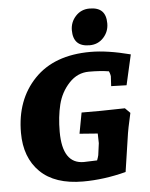

<svg xmlns="http://www.w3.org/2000/svg" viewBox="-53 -779 652 834"><g transform="rotate(-5 273.0 -362.0)"><path d="M356 -547Q430 -547 530 -521L500 -389L433 -391L435 -428Q437 -437 429 -456Q392 -462 342 -462Q292 -462 255.5 -423Q219 -384 206 -331Q193 -278 193 -213Q193 -73 286 -73Q304 -73 344 -75Q349 -88 351 -97L358 -149L357 -191L278 -197L295 -288H378L484 -290L506 -268Q490 -199 485 -161L463 -14Q367 11 276 11Q153 11 89 -52Q25 -115 25 -223Q25 -367 111.5 -457Q198 -547 356 -547ZM284 -647.5Q284 -683 308 -709Q332 -735 368.5 -735Q405 -735 422.5 -717.5Q440 -700 440 -664Q440 -628 416 -602Q392 -576 355.5 -576Q319 -576 301.5 -594Q284 -612 284 -647.5Z"/></g></svg>

Font: Andada SC
Style: Bold Italic
Weight: 700
Italic angle: -8.29999°
Designer: Carolina Giovagnoli
Foundry: Carolina Giovagnoli
Version: Version 1.003